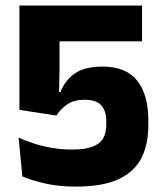

<svg xmlns="http://www.w3.org/2000/svg" viewBox="-20 -659 588 692"><path d="M254 13.5Q189.5 13.5 139.2 1.5Q89 -10.5 60.5 -23.5L47 -163Q70 -152.5 100.2 -142.5Q130.5 -132.5 166 -126.2Q201.5 -120 239.5 -120Q287 -120 314 -130.5Q341 -141 352 -160.8Q363 -180.5 363 -208.5V-222.5Q363 -260 344.5 -279.8Q326 -299.5 284.5 -299.5Q247.5 -299.5 223 -283.2Q198.5 -267 183.5 -242.5L50 -263V-639H492V-510H194.5V-409.5L193 -327.5H198Q214 -369 249.5 -394Q285 -419 349.5 -419Q434.5 -419 474.5 -368.2Q514.5 -317.5 514.5 -226.5V-205.5Q514.5 -138.5 489.5 -89.2Q464.5 -40 407.5 -13.2Q350.5 13.5 254 13.5Z"/></svg>

Font: Anek Kannada
Style: Bold
Weight: 700
Version: Version 1.003